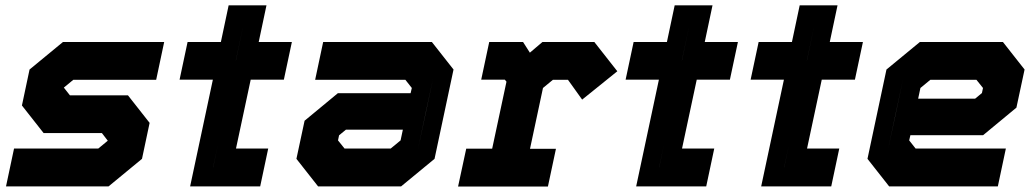

<svg xmlns="http://www.w3.org/2000/svg" viewBox="-20 -697 3871 718"><path d="M2.5 0 32.5 -141.5H347.5L384.5 -172L384 -169.5L361 -199.5H143L62 -302.5L90.5 -437L215.5 -540H594L564 -398.5H254L217 -368L217.5 -371L241.5 -340.5H458.5L539.5 -237.5L511 -103L386 0ZM95 -72.5H372L447 -134.5L464 -213L414.5 -272.5H183.5L139 -329.5L156 -408L230.5 -469.5H502H230.5L156 -408L139 -329.5L183.5 -272.5H414.5L464 -213L447 -134.5L372 -72.5H95Z M691 0 776 -399H651.5L681.5 -540H806L835 -677H976.5L947.5 -540H1071.5L1041.5 -399H917.5L862.5 -141.5H983L953 0ZM777 -71.5H906V-71H777L862 -471H993.5V-470.5H862L892.5 -614.5L862 -471H730L730.5 -471.5H862.5Z M1169.5 0 1088.5 -103 1119 -245.5 1243.5 -348.5H1515.5L1520 -368L1496 -398.5H1158.5L1188.5 -540H1595L1676 -437L1605 -103L1480 0ZM1221 -69 1170 -132 1190 -225 1254 -278H1572.5L1542.5 -137L1459.5 -69ZM1221 -69H1459.5L1542.5 -137L1599.5 -403L1548 -467H1235.5H1548L1599.5 -403L1572.5 -278H1254L1190 -225L1170 -132ZM1268.5 -141.5H1441L1478 -172L1486.5 -212H1273.5L1248 -191L1244 -172Z M1693 0.5 1723.5 -141H1820.5L1874 -391.5L1868 -399H1779.5L1809.5 -540H1936L1961.5 -500L2008.5 -540H2202.5L2288.5 -430.5L2157 -324.5L2104 -398.5H2047.5L2010.5 -368L1962 -140.5H2059L2029 0.5ZM1772.5 -71H1980H1875.5L1947.5 -408L2023 -470H2157.5L2192 -420L2157.5 -470H2023L1947.5 -408L1902.5 -470H1857.5H1902.5L1948 -408L1876 -71H1772.5Z M2359 0 2444 -399H2319.5L2349.5 -540H2474L2503 -677H2644.5L2615.5 -540H2739.5L2709.5 -399H2585.5L2530.5 -141.5H2651L2621 0ZM2445 -71.5H2574V-71H2445L2530 -471H2661.5V-470.5H2530L2560.5 -614.5L2530 -471H2398L2398.5 -471.5H2530.5Z M2826.5 0 2911.5 -399H2787L2817 -540H2941.5L2970.5 -677H3112L3083 -540H3207L3177 -399H3053L2998 -141.5H3118.5L3088.5 0ZM2912.5 -71.5H3041.5V-71H2912.5L2997.5 -471H3129V-470.5H2997.5L3028 -614.5L2997.5 -471H2865.5L2866 -471.5H2998Z M3730.5 -540 3811.5 -437 3781 -294.5 3656.5 -191.5H3384.5L3380 -172L3404 -141.5H3741.5L3711.5 0H3305L3224 -103L3295 -437L3420 -540ZM3679 -471 3730 -408 3710 -315 3646 -262H3327.5L3357.5 -403L3440.5 -471ZM3679 -471H3440.5L3357.5 -403L3300.5 -137L3352 -73H3664.5H3352L3300.5 -137L3327.5 -262H3646L3710 -315L3730 -408ZM3631.5 -398.5H3459L3422 -368L3413.5 -328H3626.5L3652 -349L3656 -368Z"/></svg>

Font: Tourney Thin Black
Style: Italic
Weight: 900
Italic angle: -12°
Version: Version 1.015